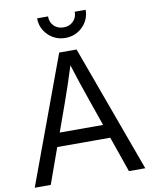

<svg xmlns="http://www.w3.org/2000/svg" viewBox="-100 -1012 852 1084"><g transform="rotate(-10 326.5 -469.5)"><path d="M9.8 0 278.3 -727.5H377.9L643.6 0H549.8L397 -438.5Q381.8 -481.9 363 -537.8Q344.2 -593.8 315.4 -684.6H340.8Q312 -593.8 293.2 -537.8Q274.4 -481.9 258.8 -438.5L101.6 0ZM148.4 -204.1V-282.2H504.9V-204.1ZM328.1 -802.7Q289.1 -802.7 257.6 -821Q226.1 -839.4 207.5 -870.4Q189 -901.4 189 -939.5H251.5Q251.5 -905.8 272.9 -884.5Q294.4 -863.3 328.1 -863.3Q361.8 -863.3 383.3 -884.5Q404.8 -905.8 404.8 -939.5H467.3Q467.3 -901.4 448.7 -870.4Q430.2 -839.4 398.7 -821Q367.2 -802.7 328.1 -802.7Z"/></g></svg>

Font: Inter Khmer Looped
Style: Regular
Weight: 400
Designer: Rasmus Andersson, Sovichet Tep
Foundry: Anagata Design
Version: Version 1.000